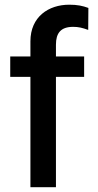

<svg xmlns="http://www.w3.org/2000/svg" viewBox="-20 -781 409 801"><path d="M331 -545.5H213.4V-594.5C213.4 -642.8 233.3 -669 285.2 -669C307.2 -669 323.5 -665.1 348 -656.2L348.7 -747.9C324.6 -756.7 302.9 -761.4 268.8 -761.4C182.5 -761.4 106.9 -710.9 106.9 -608.7V-545.5H22.7V-460.2H106.9V0H213.4V-460.2H331Z"/></svg>

Font: Margiela Sans Medium
Style: Regular
Weight: 500
Designer: Stefan Endress, Andreas Faust
Version: Version 1.100;FEAKit 1.0